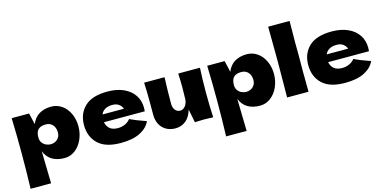

<svg xmlns="http://www.w3.org/2000/svg" viewBox="-89 -1296 4106 2043"><g transform="rotate(-15 1964.5 -274.0)"><path d="M704 -279Q704 -204 675 -137.5Q646 -71 593.5 -30.5Q541 10 474 10Q396 10 340.5 -22.5Q285 -55 258 -123Q258 -66 262 60Q266 182 266 232H40Q46 46 46 -157Q46 -360 40 -546H232L261 -421Q289 -491 345 -523.5Q401 -556 477 -556Q542 -556 594 -519Q646 -482 675 -418.5Q704 -355 704 -279ZM476 -273Q476 -324 448 -356Q420 -388 372 -388Q317 -388 289 -361.5Q261 -335 261 -273Q261 -238 279 -214.5Q297 -191 322 -180.5Q347 -170 370 -170Q415 -170 445.5 -198.5Q476 -227 476 -273Z M1303 -250H977Q985 -206 1016.5 -178.5Q1048 -151 1106 -151Q1148 -151 1185 -167.5Q1222 -184 1244 -214Q1311 -181 1422 -143Q1391 -73 1309.5 -31.5Q1228 10 1097 10Q927 10 845.5 -68.5Q764 -147 764 -275Q764 -400 845 -478Q926 -556 1097 -556Q1199 -556 1274 -522Q1349 -488 1389 -427.5Q1429 -367 1429 -289Q1429 -263 1427 -250ZM984 -334H1220Q1208 -366 1181 -385.5Q1154 -405 1111 -405Q1061 -405 1029 -386Q997 -367 984 -334Z M2107 -274Q2107 -127 2114 0Q2050 -3 2013 -3Q1978 -3 1912 0L1883 -147Q1860 -67 1811 -28.5Q1762 10 1697 10Q1637 10 1593 -16.5Q1549 -43 1526.5 -88Q1504 -133 1504 -189V-333Q1504 -466 1499 -546H1724Q1718 -399 1718 -255Q1718 -211 1739.5 -185Q1761 -159 1794 -159Q1825 -159 1848.5 -186.5Q1872 -214 1877 -262V-285Q1879 -363 1879 -393Q1879 -462 1875 -546H2114Q2107 -420 2107 -274Z M2858 -279Q2858 -204 2829 -137.5Q2800 -71 2747.5 -30.5Q2695 10 2628 10Q2550 10 2494.5 -22.5Q2439 -55 2412 -123Q2412 -66 2416 60Q2420 182 2420 232H2194Q2200 46 2200 -157Q2200 -360 2194 -546H2386L2415 -421Q2443 -491 2499 -523.5Q2555 -556 2631 -556Q2696 -556 2748 -519Q2800 -482 2829 -418.5Q2858 -355 2858 -279ZM2630 -273Q2630 -324 2602 -356Q2574 -388 2526 -388Q2471 -388 2443 -361.5Q2415 -335 2415 -273Q2415 -238 2433 -214.5Q2451 -191 2476 -180.5Q2501 -170 2524 -170Q2569 -170 2599.5 -198.5Q2630 -227 2630 -273Z M3162 -216Q3162 -67 3164 0H2928L2929 -113Q2931 -299 2931 -400Q2931 -496 2929 -672L2928 -780H3164Q3162 -638 3162 -548Q3162 -448 3163 -400Q3162 -340 3162 -216Z M3773 -250H3447Q3455 -206 3486.5 -178.5Q3518 -151 3576 -151Q3618 -151 3655 -167.5Q3692 -184 3714 -214Q3781 -181 3892 -143Q3861 -73 3779.5 -31.5Q3698 10 3567 10Q3397 10 3315.5 -68.5Q3234 -147 3234 -275Q3234 -400 3315 -478Q3396 -556 3567 -556Q3669 -556 3744 -522Q3819 -488 3859 -427.5Q3899 -367 3899 -289Q3899 -263 3897 -250ZM3454 -334H3690Q3678 -366 3651 -385.5Q3624 -405 3581 -405Q3531 -405 3499 -386Q3467 -367 3454 -334Z"/></g></svg>

Font: Dela Gothic One
Style: Regular
Weight: 400
Designer: aratakana
Foundry: aratakana
Version: Version 1.004